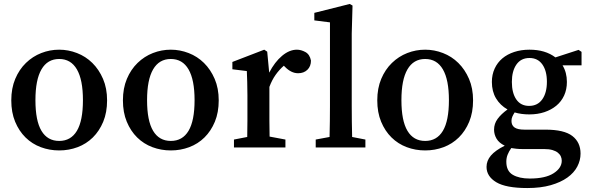

<svg xmlns="http://www.w3.org/2000/svg" viewBox="-20 -745 2978 970"><path d="M279 -447Q220 -447 189.5 -394.5Q159 -342 159 -239Q159 -135 189.5 -84Q220 -33 279 -33Q338 -33 368.5 -84Q399 -135 399 -239Q399 -342 368.5 -394.5Q338 -447 279 -447ZM279 -494Q325 -494 369 -477Q413 -460 446.5 -427Q480 -394 500.5 -346.5Q521 -299 521 -238Q521 -177 501.5 -130Q482 -83 449 -50.5Q416 -18 372 -1.5Q328 15 279 15Q230 15 186 -1.5Q142 -18 109 -50.5Q76 -83 56.5 -130Q37 -177 37 -238Q37 -299 57 -346.5Q77 -394 111 -427Q145 -460 188.5 -477Q232 -494 279 -494Z M843 -447Q784 -447 753.5 -394.5Q723 -342 723 -239Q723 -135 753.5 -84Q784 -33 843 -33Q902 -33 932.5 -84Q963 -135 963 -239Q963 -342 932.5 -394.5Q902 -447 843 -447ZM843 -494Q889 -494 933 -477Q977 -460 1010.5 -427Q1044 -394 1064.5 -346.5Q1085 -299 1085 -238Q1085 -177 1065.5 -130Q1046 -83 1013 -50.5Q980 -18 936 -1.5Q892 15 843 15Q794 15 750 -1.5Q706 -18 673 -50.5Q640 -83 620.5 -130Q601 -177 601 -238Q601 -299 621 -346.5Q641 -394 675 -427Q709 -460 752.5 -477Q796 -494 843 -494Z M1340 -378Q1368 -432 1405 -463Q1442 -494 1480 -494Q1501 -494 1523 -482Q1545 -470 1551 -439Q1551 -410 1533 -392.5Q1515 -375 1486 -375Q1451 -375 1419 -408L1414 -413Q1391 -393 1372.5 -367Q1354 -341 1341 -306V-210Q1341 -178 1341 -135.5Q1341 -93 1342 -55L1422 -40V0H1162V-40L1229 -53Q1230 -90 1230 -133.5Q1230 -177 1230 -210V-264Q1230 -305 1229 -330.5Q1228 -356 1227 -386L1154 -395V-432L1315 -494L1330 -484Z M1826 -40V0H1575V-40L1645 -53Q1646 -93 1646.5 -132Q1647 -171 1647 -210V-632L1568 -642V-680L1747 -725L1761 -717L1757 -575V-210Q1757 -171 1757.5 -131.5Q1758 -92 1759 -53Z M2128 -447Q2069 -447 2038.5 -394.5Q2008 -342 2008 -239Q2008 -135 2038.5 -84Q2069 -33 2128 -33Q2187 -33 2217.5 -84Q2248 -135 2248 -239Q2248 -342 2217.5 -394.5Q2187 -447 2128 -447ZM2128 -494Q2174 -494 2218 -477Q2262 -460 2295.5 -427Q2329 -394 2349.5 -346.5Q2370 -299 2370 -238Q2370 -177 2350.5 -130Q2331 -83 2298 -50.5Q2265 -18 2221 -1.5Q2177 15 2128 15Q2079 15 2035 -1.5Q1991 -18 1958 -50.5Q1925 -83 1905.5 -130Q1886 -177 1886 -238Q1886 -299 1906 -346.5Q1926 -394 1960 -427Q1994 -460 2037.5 -477Q2081 -494 2128 -494Z M2653 -210Q2696 -210 2719.5 -243Q2743 -276 2743 -332Q2743 -387 2720 -419.5Q2697 -452 2655 -452Q2612 -452 2589 -419Q2566 -386 2566 -331Q2566 -275 2588.5 -242.5Q2611 -210 2653 -210ZM2618 8Q2602 8 2588.5 6.5Q2575 5 2563 3Q2551 20 2544.5 36.5Q2538 53 2538 72Q2538 119 2570.5 138Q2603 157 2656 157Q2735 157 2776.5 130.5Q2818 104 2818 67Q2818 56 2813.5 45.5Q2809 35 2798.5 26.5Q2788 18 2771 13Q2754 8 2728 8ZM2918 -415H2822Q2844 -379 2844 -331Q2844 -293 2830 -262.5Q2816 -232 2790.5 -211Q2765 -190 2730.5 -178.5Q2696 -167 2654 -167Q2634 -167 2615.5 -169.5Q2597 -172 2580 -177Q2573 -166 2568.5 -156Q2564 -146 2564 -134Q2564 -112 2579.5 -101Q2595 -90 2630 -90H2736Q2830 -90 2871.5 -58Q2913 -26 2913 31Q2913 65 2896.5 96.5Q2880 128 2846.5 152Q2813 176 2762.5 190.5Q2712 205 2644 205Q2536 205 2487 175.5Q2438 146 2438 98Q2438 67 2460 41Q2482 15 2530 -9Q2501 -23 2488.5 -44.5Q2476 -66 2476 -90Q2476 -120 2494 -144.5Q2512 -169 2544 -192Q2507 -213 2486 -248Q2465 -283 2465 -331Q2465 -368 2479 -398.5Q2493 -429 2518 -450Q2543 -471 2578 -482.5Q2613 -494 2655 -494Q2735 -494 2786 -455L2903 -493L2918 -483Z"/></svg>

Font: Source Serif Pro Semibold
Style: Regular
Weight: 600
Designer: Frank Grießhammer
Foundry: Adobe Systems Incorporated
Version: Version 1.014;PS Version 1.0;hotconv 1.0.73;makeotf.lib2.5.5